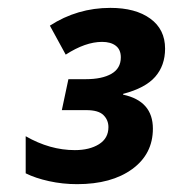

<svg xmlns="http://www.w3.org/2000/svg" viewBox="-20 -743 437 485"><path d="M397 -620.1Q397 -577.6 372.1 -549.1Q347.2 -520.5 291 -505.9V-503.9Q366.2 -487.8 366.2 -418Q366.2 -354 314 -315.9Q261.7 -277.8 174.8 -277.8Q138.2 -277.8 103.8 -285.4Q69.3 -293 44.9 -305.2V-398.9Q106 -363.8 168.9 -363.8Q206.1 -363.8 230 -378.7Q253.9 -393.6 253.9 -421.9Q253.9 -439.9 241.2 -452.4Q228.5 -464.8 198.2 -464.8H136.2L152.8 -543H196.8Q237.8 -543 261.5 -556.6Q285.2 -570.3 285.2 -598.1Q285.2 -617.7 272.5 -627.4Q259.8 -637.2 237.8 -637.2Q195.8 -637.2 146 -605L106 -678.2Q175.3 -723.1 258.8 -723.1Q322.3 -723.1 359.6 -696Q397 -668.9 397 -620.1Z"/></svg>

Font: TypoPRO Open Sans
Style: Bold Italic
Weight: 700
Italic angle: -12°
Foundry: Ascender Corporation
Version: Version 1.10